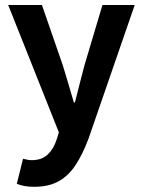

<svg xmlns="http://www.w3.org/2000/svg" viewBox="-20 -528 561 753"><path d="M114.7 204.6Q92.8 204.6 76.7 201.7Q60.5 198.7 45.9 192.9L70.3 94.7Q90.3 100.1 105 100.1Q144 100.1 167.2 77.9Q190.4 55.7 201.7 20.5L210.9 -8.8L12.2 -508.3H144.5L226.6 -271Q237.3 -236.3 248 -200Q258.8 -163.6 269.5 -126.5H273.9Q283.2 -162.1 292.2 -198.5Q301.3 -234.9 311 -271L381.8 -508.3H508.3L327.1 16.1Q304.7 75.7 277.3 117.9Q250 160.2 210.9 182.4Q171.9 204.6 114.7 204.6Z"/></svg>

Font: Akatab ExtraBold
Style: Regular
Weight: 800
Designer: SIL International
Foundry: SIL International
Version: Version 3.000